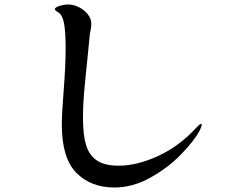

<svg xmlns="http://www.w3.org/2000/svg" viewBox="-20 -808 1040 854"><path d="M262 -388Q272 -516 272 -594Q272 -664 265 -703Q258 -742 239 -753Q224 -762 224 -767Q224 -775 244.5 -781.5Q265 -788 284 -788Q307 -788 331 -776Q355 -764 370.5 -744.5Q386 -725 386 -703Q386 -687 383 -673Q379 -657 378 -640L368 -538Q358 -443 353.5 -390Q349 -337 349 -286Q349 -210 362.5 -164Q376 -118 410.5 -94.5Q445 -71 508 -71Q589 -71 683 -114Q777 -157 854 -241Q869 -257 874 -257Q877 -257 877 -253Q877 -245 868 -227Q844 -182 786 -122Q728 -62 649 -18Q570 26 489 26Q384 26 319.5 -39.5Q255 -105 255 -253Q255 -299 262 -388Z"/></svg>

Font: Shippori Antique B1
Style: Regular
Weight: 400
Designer: FONTDASU
Foundry: FONTDASU / Google Inc. / but / Adobe
Version: Version 2.001